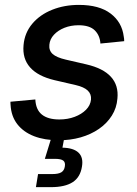

<svg xmlns="http://www.w3.org/2000/svg" viewBox="-20 -564 562 788"><path d="M221.2 11.7Q163.1 11.7 119.6 -5.1Q76.2 -22 51 -54.4Q25.9 -86.9 23.4 -133.3Q22.9 -136.7 22.9 -139.9Q22.9 -143.1 22.9 -146.5L125 -155.8Q127 -113.8 151.9 -93.8Q176.8 -73.7 223.6 -73.7Q257.8 -73.7 286.4 -84.5Q314.9 -95.2 333 -113.5Q351.1 -131.8 353.5 -155.3Q355.5 -177.7 340.1 -192.4Q324.7 -207 291 -214.8L204.1 -234.9Q135.7 -251 103.5 -287.4Q71.3 -323.7 76.7 -379.4Q81.1 -429.2 112.5 -466.6Q144 -503.9 194.1 -523.9Q244.1 -543.9 303.7 -543.9Q387.2 -543.9 433.8 -508.5Q480.5 -473.1 487.8 -414.6Q488.8 -409.7 489.3 -404.8Q489.7 -399.9 489.7 -395L392.1 -385.3Q390.1 -418.5 368.9 -439.5Q347.7 -460.4 302.2 -460.4Q271 -460.4 244.6 -450Q218.3 -439.5 201.4 -421.4Q184.6 -403.3 182.6 -380.4Q180.2 -356.9 196 -342.5Q211.9 -328.1 250 -319.3L334.5 -299.8Q403.8 -283.7 435.5 -248.5Q467.3 -213.4 461.9 -159.7Q459 -121.1 439 -89.4Q418.9 -57.6 386 -34.9Q353 -12.2 311 -0.2Q269 11.7 221.2 11.7ZM127.4 204.1 136.2 150.4H194.8Q219.7 150.4 231.7 143.1Q243.7 135.7 246.1 119.1Q249 102.5 239.7 95.2Q230.5 87.9 205.1 87.9H164.1L198.2 -22.9H247.6L244.1 0L236.3 42Q281.7 43 302.2 62.5Q322.8 82 316.4 119.6Q309.6 163.6 278.1 183.8Q246.6 204.1 188.5 204.1Z"/></svg>

Font: Inter 20pt Medium
Style: Italic
Weight: 500
Italic angle: -9.3988°
Version: Version 4.001;git-66647c0bb